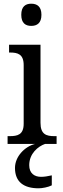

<svg xmlns="http://www.w3.org/2000/svg" viewBox="-20 -778 338 1038"><path d="M149 -638C180 -638 204 -653 204 -698C204 -743 180 -758 149 -758C118 -758 95 -743 95 -698C95 -653 118 -638 149 -638ZM21 0H170C114 14 61 68 61 130C61 206 109 240 189 240C208 240 241 234 260 224V170C238 175 219 178 202 178C166 178 138 159 138 115C138 52 186 13 224 0H286V-42H274C231 -42 199 -51 199 -114V-536H29V-494H35C76 -494 108 -485 108 -426V-109C108 -50 75 -42 33 -42H21Z"/></svg>

Font: Noto Serif Devanagari SemiCondensed
Style: Regular
Weight: 400
Width: 4
Designer: Universal Thirst, Indian Type Foundry and the Monotype Design Team
Foundry: Monotype Imaging Inc.
Version: Version 2.004